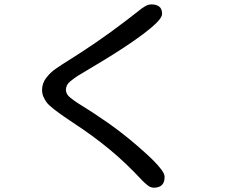

<svg xmlns="http://www.w3.org/2000/svg" viewBox="-20 -827 1040 889"><path d="M692.4 42Q676.8 42 663.1 30.8Q649.4 19.5 638.7 8.8Q563.5 -72.3 487.3 -135.3Q411.1 -198.2 318.4 -258.8Q303.7 -268.6 278.8 -285.6Q253.9 -302.7 230.5 -320.8Q207 -338.9 196.3 -352.5Q186.5 -366.2 180.7 -379.9Q174.8 -393.6 174.8 -411.1Q174.8 -442.4 195.8 -468.8Q216.8 -495.1 241.2 -510.7Q269.5 -530.3 298.8 -548.3Q328.1 -566.4 356.4 -585Q426.8 -630.9 492.7 -678.7Q558.6 -726.6 624 -778.3Q635.7 -788.1 650.9 -797.4Q666 -806.6 681.6 -806.6Q704.1 -806.6 717.3 -796.4Q730.5 -786.1 730.5 -762.7Q730.5 -747.1 705.6 -722.2Q680.7 -697.3 640.6 -667.5Q600.6 -637.7 553.7 -606.9Q506.8 -576.2 462.4 -549.3Q418 -522.5 385.3 -502.9Q352.5 -483.4 339.8 -475.6Q324.2 -465.8 304.7 -449.7Q285.2 -433.6 285.2 -411.1Q285.2 -390.6 305.7 -374.5Q326.2 -358.4 341.8 -348.6Q412.1 -305.7 479 -258.8Q545.9 -211.9 608.4 -158.2Q618.2 -149.4 639.6 -130.9Q661.1 -112.3 685.1 -88.9Q709 -65.4 725.6 -43.9Q742.2 -22.5 742.2 -7.8Q742.2 42 692.4 42Z"/></svg>

Font: Kosugi Maru
Style: Regular
Weight: 400
Designer: MOTOYA
Version: Version 4.002